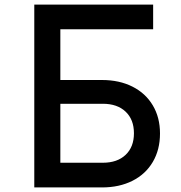

<svg xmlns="http://www.w3.org/2000/svg" viewBox="-20 -820 790 840"><path d="M130 -800H650V-692H244V-470H426Q502 -470 559.5 -441Q617 -412 648.5 -359Q680 -306 680 -236Q680 -165 648.5 -111.5Q617 -58 559.5 -29Q502 0 426 0H130ZM566 -237Q566 -297 529.5 -331.5Q493 -366 430 -366H244V-108H430Q493 -108 529.5 -142.5Q566 -177 566 -237Z"/></svg>

Font: Martian Mono Custom sWd Rg
Style: Regular
Weight: 400
Width: 6
Monospace: yes
Designer: Alex Havermale
Foundry: Evil Martians
Version: Version 1.000